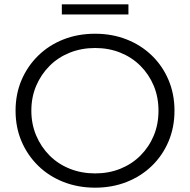

<svg xmlns="http://www.w3.org/2000/svg" viewBox="-20 -862 879 888"><path d="M420 6Q341 6 273.5 -20.5Q206 -47 156.5 -95.5Q107 -144 79.5 -208.5Q52 -273 52 -350Q52 -427 79.5 -491.5Q107 -556 156.5 -604.5Q206 -653 273 -679.5Q340 -706 420 -706Q499 -706 566 -679.5Q633 -653 682.5 -605Q732 -557 759.5 -492Q787 -427 787 -350Q787 -273 759.5 -208Q732 -143 682.5 -95Q633 -47 566 -20.5Q499 6 420 6ZM420 -60Q483 -60 536.5 -81.5Q590 -103 629.5 -142.5Q669 -182 691 -234.5Q713 -287 713 -350Q713 -413 691 -465.5Q669 -518 629.5 -557.5Q590 -597 536.5 -618.5Q483 -640 420 -640Q357 -640 303 -618.5Q249 -597 209.5 -557.5Q170 -518 147.5 -465.5Q125 -413 125 -350Q125 -288 147.5 -235Q170 -182 209.5 -142.5Q249 -103 303 -81.5Q357 -60 420 -60ZM266 -795V-842H574V-795Z"/></svg>

Font: Montserrat Thin
Style: Regular
Weight: 400
Version: Version 9.000